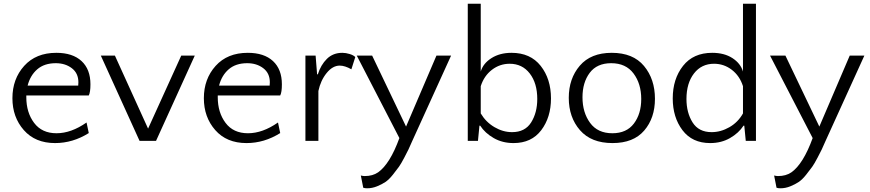

<svg xmlns="http://www.w3.org/2000/svg" viewBox="-20 -760 4696 1036"><path d="M284 -475Q372 -475 420 -430.5Q468 -386 468 -305Q468 -262 459 -245H122V-235Q122 -153 164 -97Q206 -41 285 -41Q364 -41 447 -99L459 -42Q373 12 277 12Q170 12 108.5 -58Q47 -128 47 -230Q47 -334 110.5 -404.5Q174 -475 284 -475ZM281 -419Q219 -419 181 -386Q143 -353 129 -298H402Q403 -304 403 -316Q403 -365 367.5 -392Q332 -419 281 -419Z M1031 -460 822 0H733L524 -460H600L779 -66L958 -460Z M1317 -475Q1405 -475 1453 -430.5Q1501 -386 1501 -305Q1501 -262 1492 -245H1155V-235Q1155 -153 1197 -97Q1239 -41 1318 -41Q1397 -41 1480 -99L1492 -42Q1406 12 1310 12Q1203 12 1141.5 -58Q1080 -128 1080 -230Q1080 -334 1143.5 -404.5Q1207 -475 1317 -475ZM1314 -419Q1252 -419 1214 -386Q1176 -353 1162 -298H1435Q1436 -304 1436 -316Q1436 -365 1400.5 -392Q1365 -419 1314 -419Z M1897 -452 1876 -386Q1841 -406 1813 -406Q1775 -406 1742.5 -366Q1710 -326 1698 -269V0H1628V-460H1683L1691 -359H1695Q1711 -410 1744 -442.5Q1777 -475 1827 -475Q1846 -475 1867 -468.5Q1888 -462 1897 -452Z M2414 -460 2203 4Q2189 36 2184 46.5Q2179 57 2161.5 90.5Q2144 124 2132.5 140Q2121 156 2100 182.5Q2079 209 2059.5 222Q2040 235 2014 245.5Q1988 256 1961 256Q1949 256 1940 253L1927 187Q1939 190 1948 190Q1991 190 2020 170Q2084 125 2135 -15L1905 -460H1988L2171 -77L2335 -460Z M2751 12Q2691 12 2644 -15Q2597 -42 2571 -82H2567L2559 0H2504V-740H2574V-374Q2587 -418 2632 -446.5Q2677 -475 2740 -475Q2842 -475 2897.5 -404.5Q2953 -334 2953 -229Q2953 -127 2900.5 -57.5Q2848 12 2751 12ZM2743 -47Q2813 -47 2846 -99.5Q2879 -152 2879 -226Q2879 -311 2838.5 -363.5Q2798 -416 2730 -416Q2677 -416 2634.5 -383.5Q2592 -351 2574 -295V-148Q2602 -101 2648 -74Q2694 -47 2743 -47Z M3281 -475Q3396 -475 3455 -404Q3514 -333 3514 -227Q3514 -123 3456 -55.5Q3398 12 3285 12Q3170 12 3109.5 -57.5Q3049 -127 3049 -232Q3049 -336 3108.5 -405.5Q3168 -475 3281 -475ZM3284 -41Q3361 -41 3400.5 -93.5Q3440 -146 3440 -226Q3440 -308 3398.5 -363.5Q3357 -419 3278 -419Q3201 -419 3162 -367Q3123 -315 3123 -235Q3123 -153 3164 -97Q3205 -41 3284 -41Z M3812 12Q3715 12 3662.5 -57.5Q3610 -127 3610 -229Q3610 -334 3665.5 -404.5Q3721 -475 3823 -475Q3888 -475 3932 -446.5Q3976 -418 3989 -374V-740H4059V0H4004L3996 -82H3992Q3966 -42 3919 -15Q3872 12 3812 12ZM3820 -47Q3869 -47 3915.5 -73.5Q3962 -100 3989 -148V-295Q3971 -351 3928.5 -383.5Q3886 -416 3833 -416Q3765 -416 3724.5 -363.5Q3684 -311 3684 -226Q3684 -152 3717 -99.5Q3750 -47 3820 -47Z M4644 -460 4433 4Q4419 36 4414 46.5Q4409 57 4391.5 90.5Q4374 124 4362.5 140Q4351 156 4330 182.5Q4309 209 4289.5 222Q4270 235 4244 245.5Q4218 256 4191 256Q4179 256 4170 253L4157 187Q4169 190 4178 190Q4221 190 4250 170Q4314 125 4365 -15L4135 -460H4218L4401 -77L4565 -460Z"/></svg>

Font: Quattrocento Sans
Style: Regular
Weight: 400
Designer: Pablo Impallari
Foundry: Pablo Impallari, Igino Marini, Brenda Gallo
Version: Version 2.000